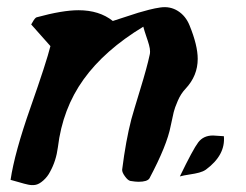

<svg xmlns="http://www.w3.org/2000/svg" viewBox="-20 -521 694 541"><path d="M383.8 -445.8Q386.7 -434.6 391.8 -419.7Q397 -404.8 399.9 -394.3Q402.8 -383.8 402.8 -376Q402.8 -370.1 401.9 -367.2Q394.5 -332 375.2 -269.3Q356 -206.5 350.1 -185.1Q334.5 -125 324.2 -43Q323.7 -35.6 332 -24.2Q340.3 -12.7 347.2 -11.2Q361.8 -8.8 370.1 -8.8Q394.5 -8.8 400.9 -18.1Q450.7 -111.8 460.9 -166Q466.8 -193.8 469.5 -205.3Q472.2 -216.8 481 -237.1Q489.7 -257.3 502.9 -271Q537.1 -307.6 537.1 -355Q537.1 -393.1 514.2 -449.2Q503.4 -476.1 481.4 -490Q459.5 -503.9 432.1 -500Q417.5 -498 399.4 -493.4Q381.3 -488.8 369.4 -485.1Q357.4 -481.4 333.3 -473.4Q309.1 -465.3 297.9 -461.9Q259.8 -492.2 201.2 -492.2Q156.2 -492.2 83 -472.2Q80.6 -471.2 77.9 -468Q75.2 -464.8 72.3 -459.5Q69.3 -454.1 67.9 -452.1L122.1 -391.1Q110.8 -345.7 65.9 -218Q21 -90.3 9.8 -14.2Q18.1 -12.2 33.4 -7.6Q48.8 -2.9 59.6 -0.7Q70.3 1.5 79.1 0Q89.8 -1.5 102.1 -12.5Q114.3 -23.4 121.1 -37.1Q138.2 -67.9 143.1 -106Q156.2 -214.8 215.6 -297.4Q274.9 -379.9 383.8 -445.8ZM486.8 -23.9Q497.6 -26.9 513.9 -29.3Q530.3 -31.7 541.3 -34.7Q552.2 -37.6 560.1 -43Q615.7 -84 610.8 -137.2Q586.4 -139.2 580.1 -139.2Q553.2 -139.2 538.6 -119.9Q523.9 -100.6 486.8 -23.9Z"/></svg>

Font: Sonetni venez Italic
Style: Regular
Weight: 400
Italic angle: -14°
Designer: Alja Herlah
Foundry: Type Salon
Version: Version 1.000;hotconv 1.0.109;makeotfexe 2.5.65596